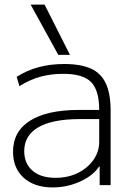

<svg xmlns="http://www.w3.org/2000/svg" viewBox="-20 -810 577 840"><path d="M210 10Q131 10 84 -32Q37 -74 37 -146Q37 -235 111.5 -282Q186 -329 325 -329H414Q414 -415 378.5 -451Q343 -487 257 -487Q202 -487 155.5 -474Q109 -461 65 -433L53 -474Q99 -503 150.5 -516.5Q202 -530 261 -530Q334 -530 378.5 -509.5Q423 -489 443.5 -444Q464 -399 464 -326V0H416V-82H414Q388 -42 331 -16Q274 10 210 10ZM223 -32Q277 -32 320 -53Q363 -74 388.5 -110Q414 -146 414 -189V-289H330Q209 -289 147.5 -253Q86 -217 86 -149Q86 -95 122 -63.5Q158 -32 223 -32ZM235 -570 114 -790H175L286 -570Z"/></svg>

Font: M PLUS 2 Light
Style: Regular
Weight: 300
Designer: Coji Morishita
Foundry: UNDERFOREST DESIGN
Version: Version 1.001